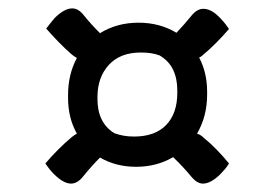

<svg xmlns="http://www.w3.org/2000/svg" viewBox="-20 -527 640 457"><path d="M142 -301Q142 -350 163 -389Q156 -393 150 -398Q134 -412 119 -427.5Q104 -443 90 -459Q95 -466 100.5 -472.5Q106 -479 110 -484Q121 -495 131.5 -501Q142 -507 152 -507Q167 -507 180 -490Q197 -469 218 -448Q258 -473 310 -473Q360 -473 400 -449Q419 -469 436 -490Q449 -506 464 -506Q484 -506 505 -483Q515 -473 525 -458Q495 -423 463 -396Q459 -392 454 -390Q473 -354 473 -309V-302Q473 -250 449 -209Q458 -206 465 -199Q481 -186 496 -170.5Q511 -155 525 -138Q521 -131 515.5 -124.5Q510 -118 505 -113Q482 -90 463 -90Q449 -90 435 -107Q416 -130 392 -153Q353 -130 304 -130Q256 -130 218 -152Q198 -132 177 -106Q164 -90 149 -90Q131 -90 108 -113Q98 -123 88 -138Q118 -173 150 -200Q156 -205 163 -209Q142 -246 142 -294ZM212 -291Q212 -235 252 -210Q263 -206 274.5 -204Q286 -202 299 -202Q349 -202 375.5 -229.5Q402 -257 402 -306V-312Q402 -340 392 -361Q382 -382 360 -395Q342 -402 315 -402Q266 -402 239 -372.5Q212 -343 212 -296Z"/></svg>

Font: Recursive Mn Csl St
Style: Italic
Weight: 400
Italic angle: -15°
Monospace: yes
Version: Version 1.079;hotconv 1.0.112;makeotfexe 2.5.65598; ttfautoh